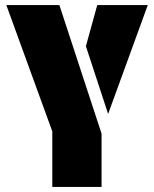

<svg xmlns="http://www.w3.org/2000/svg" viewBox="-20 -740 610 760"><path d="M382 -211V0H187V-220L5 -720H215ZM408 -289 320 -557 365 -720H565Z"/></svg>

Font: Protest Guerrilla
Style: Regular
Weight: 400
Designer: Octavio Pardo
Foundry: Ashler Design
Version: Version 2.005; ttfautohint (v1.8.4.7-5d5b)